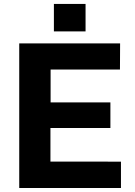

<svg xmlns="http://www.w3.org/2000/svg" viewBox="-20 -940 674 960"><path d="M76.2 -723H580.5L579.8 -592.2H233V-428H532V-300H232.2V-132L584.8 -131.8V0H76.2ZM249.5 -920.2H407.8V-783H249.5Z"/></svg>

Font: Public Sans VF
Style: Regular
Weight: 400
Designer: Pablo Impallari, Rodrigo Fuenzalida (Modified by Dan O. Williams and USWDS)
Version: Version 1.003